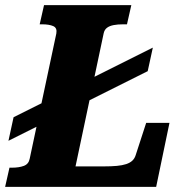

<svg xmlns="http://www.w3.org/2000/svg" viewBox="-33 -730 734 750"><path d="M0 -180 20 -272 564 -544 544 -452ZM480 -710 463 -635H447Q427 -635 411 -632Q395 -629 385 -621.5Q375 -614 372 -600L262 -80H372Q402 -80 423.5 -82Q445 -84 460 -89Q475 -94 484 -102.5Q493 -111 497 -124L538 -250H629L577 0H-13L4 -75H14Q41 -75 60 -82Q79 -89 83 -110L187 -599Q191 -621 175 -628Q159 -635 132 -635H122L139 -710Z"/></svg>

Font: Roboto Serif 20pt
Style: Bold Italic
Weight: 700
Italic angle: -10°
Version: Version 1.007